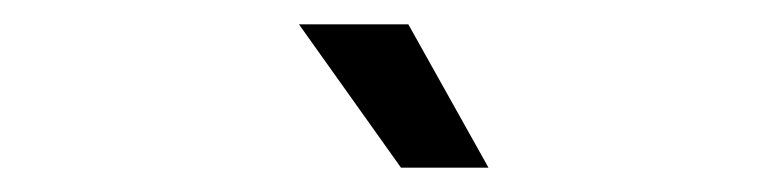

<svg xmlns="http://www.w3.org/2000/svg" viewBox="-20 -708 636 158"><path d="M226 -688H316L382 -570H310Z"/></svg>

Font: Rilu
Style: Regular
Weight: 500
Designer: Alí Sinisterra
Foundry: Alí Sinisterra
Version: 0.1